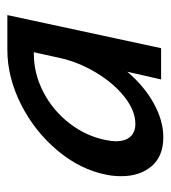

<svg xmlns="http://www.w3.org/2000/svg" viewBox="9 -467 464 522"><g transform="rotate(-90 241.0 -206.0)"><path d="M461 -418 371 0H286L307 -92Q268 -46 221 -20Q174 6 129 6Q77 6 50 -26Q23 -58 23 -108Q23 -130 27 -149Q41 -220 93 -282Q145 -344 218.5 -381Q292 -418 367 -418ZM345 -278 360 -346H356Q301 -346 250.5 -319.5Q200 -293 165.5 -247.5Q131 -202 121 -149Q118 -134 118 -123Q118 -97 130.5 -83.5Q143 -70 165 -70Q201 -70 238.5 -99.5Q276 -129 305 -177.5Q334 -226 345 -278Z"/></g></svg>

Font: Ysabeau Semibold
Style: Italic
Weight: 600
Italic angle: -12°
Designer: Christian Thalmann (Catharsis Fonts)
Version: Version 0.003